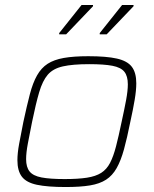

<svg xmlns="http://www.w3.org/2000/svg" viewBox="-20 -744 620 772"><path d="M244 8Q171 8 128.5 -1Q86 -10 68 -33.5Q50 -57 50 -100Q50 -128 57 -166Q64 -204 74 -254Q88 -319 100 -365Q112 -411 129 -441Q146 -471 171.5 -487.5Q197 -504 236.5 -511Q276 -518 335 -518Q408 -518 450 -508.5Q492 -499 510 -475.5Q528 -452 528 -409Q528 -381 521.5 -342.5Q515 -304 504 -254Q491 -189 478.5 -143.5Q466 -98 449 -68Q432 -38 406.5 -21.5Q381 -5 342 1.5Q303 8 244 8ZM240 -24Q294 -24 329.5 -29.5Q365 -35 387 -49Q409 -63 422.5 -89Q436 -115 446.5 -155.5Q457 -196 469 -254Q480 -304 487 -341.5Q494 -379 494 -405Q494 -438 480 -455.5Q466 -473 432 -479.5Q398 -486 339 -486Q272 -486 232.5 -477Q193 -468 172 -443.5Q151 -419 137.5 -373Q124 -327 109 -254Q99 -204 92 -167Q85 -130 85 -104Q85 -72 99 -54.5Q113 -37 147 -30.5Q181 -24 240 -24ZM381 -606V-611L471 -724H517V-719L409 -606ZM218 -606V-611L308 -724H354V-719L246 -606Z"/></svg>

Font: Saira Thin Thin
Style: Italic
Weight: 250
Italic angle: -12°
Version: Version 1.101